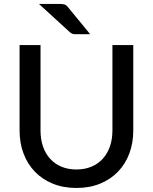

<svg xmlns="http://www.w3.org/2000/svg" viewBox="-20 -947 778 976"><path d="M282 -927Q299 -927 308 -924.2Q317 -921.5 326 -910L438.5 -773H368.5Q357 -773 350.2 -774.5Q343.5 -776 335 -783.5L178 -927ZM368.5 -85.5Q411.5 -85.5 445.5 -100Q479.5 -114.5 503 -140.8Q526.5 -167 539 -203.2Q551.5 -239.5 551.5 -283.5V-718H657.5V-283.5Q657.5 -220.5 637.5 -167Q617.5 -113.5 580 -74.5Q542.5 -35.5 489 -13.5Q435.5 8.5 368.5 8.5Q301.5 8.5 248 -13.5Q194.5 -35.5 157 -74.5Q119.5 -113.5 99.5 -167Q79.5 -220.5 79.5 -283.5V-718H186V-284Q186 -240 198.2 -203.5Q210.5 -167 234 -140.8Q257.5 -114.5 291.5 -100Q325.5 -85.5 368.5 -85.5Z"/></svg>

Font: TypoPRO Lato
Style: Regular
Weight: 500
Designer: Lukasz Dziedzic with Adam Twardoch and Botio Nikoltchev
Foundry: tyPoland Lukasz Dziedzic
Version: Version 2.010; 2014-09-01; http://www.latofonts.com/